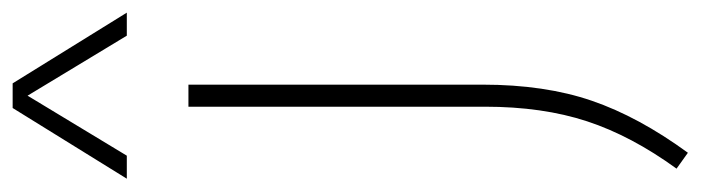

<svg xmlns="http://www.w3.org/2000/svg" viewBox="-438 -438 1081 296"><g transform="rotate(-90 102.0 -290.5)"><path d="M-10.5 212.5Q40 143 62.5 74.5Q85 6 85 -83V-540H119V-86.5Q119 9.5 94.2 81.8Q69.5 154 14 230ZM230 -635H194.5L102 -788L9.5 -635H-26L83 -811H121Z"/></g></svg>

Font: Encode Sans Thin
Style: Regular
Weight: 250
Designer: Multiple Designers
Foundry: Impallari Type
Version: Version 2.000